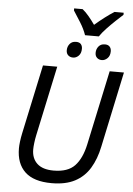

<svg xmlns="http://www.w3.org/2000/svg" viewBox="-68 -1134 824 1193"><g transform="rotate(5 344.0 -537.0)"><path d="M300 10Q188 10 133.5 -41.5Q79 -93 79 -188Q79 -205 82 -230Q85 -255 91 -283L183 -714H272L179 -278Q174 -255 171 -230Q168 -205 168 -189Q168 -133 202.5 -101Q237 -69 305 -69Q394 -69 437.5 -115Q481 -161 500 -250L599 -714H688L588 -243Q572 -165 537.5 -108Q503 -51 445 -20.5Q387 10 300 10ZM427 -924Q414 -962 389 -1002Q364 -1042 345 -1071V-1084H398Q418 -1068 438 -1044Q458 -1020 477 -993Q508 -1020 539 -1043.5Q570 -1067 597 -1084H654V-1071Q637 -1056 609 -1029.5Q581 -1003 554.5 -975Q528 -947 513 -924ZM365 -779Q346 -779 334 -790Q322 -801 322 -821Q322 -844 336 -861Q350 -878 375 -878Q396 -878 405.5 -867Q415 -856 415 -838Q415 -810 399.5 -794.5Q384 -779 365 -779ZM544 -779Q526 -779 514 -790Q502 -801 502 -821Q502 -844 516 -861Q530 -878 555 -878Q575 -878 585 -867Q595 -856 595 -838Q595 -810 579 -794.5Q563 -779 544 -779Z"/></g></svg>

Font: Noto IKEA Latin
Style: Italic
Weight: 400
Italic angle: -12°
Designer: Monotype Design Team
Foundry: Monotype Imaging Inc.
Version: Version 1.0